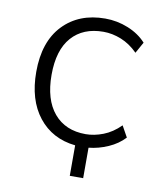

<svg xmlns="http://www.w3.org/2000/svg" viewBox="-75 -572 648 763"><g transform="rotate(10 249.0 -190.0)"><path d="M258 130V7Q164 -3 109.5 -72Q55 -141 55 -254Q55 -376 119 -443Q183 -510 289 -510Q337 -510 381.5 -492Q426 -474 455 -442L430 -397Q399 -428 363 -442.5Q327 -457 291 -457Q209 -457 163 -405Q117 -353 117 -253Q117 -153 163 -98.5Q209 -44 291 -44Q325 -44 361.5 -58Q398 -72 430 -104L455 -59Q429 -31 390.5 -14Q352 3 312 7V130Z"/></g></svg>

Font: Winston Light
Style: Regular
Weight: 300
Designer: Original fonts by Vernon Adams / Changes by Cristiano Sobral
Foundry: Original fonts by Vernon Adams / Changes by Cristiano Sobral
Version: Version 2.503;July 17, 2020;FontCreator 13.0.0.2655 64-bit